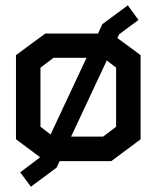

<svg xmlns="http://www.w3.org/2000/svg" viewBox="-20 -603 588 721"><path d="M508 -396V-80L398 2H204L192 27L96 98L56 44L129 -11L130 -13L40 -80V-396L150 -477H348L364 -512L460 -583L500 -528L427 -474L421 -460ZM170 -98 305 -386H181L132 -349V-127ZM416 -349 381 -376 247 -90H367L416 -127Z"/></svg>

Font: Turret Road
Style: Bold
Weight: 700
Designer: Noponies
Foundry: Noponies
Version: Version 1.001; ttfautohint (v1.8)